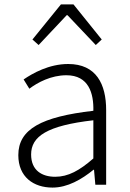

<svg xmlns="http://www.w3.org/2000/svg" viewBox="-20 -837 587 870"><path d="M218 13C286 13 350 -24 404 -68H406L412 0H461V-338C461 -456 416 -547 289 -547C202 -547 128 -505 87 -477L113 -435C150 -463 211 -496 281 -496C382 -496 405 -414 403 -335C168 -308 63 -252 63 -134C63 -35 132 13 218 13ZM230 -36C171 -36 121 -64 121 -137C121 -219 193 -268 403 -292V-119C340 -64 289 -36 230 -36ZM127 -658 155 -633 282 -768H286L414 -633L441 -658L313 -817H256Z"/></svg>

Font: Noto Sans CJK Light
Style: Regular
Weight: 300
Designer: Ryoko NISHIZUKA (kana & ideographs); Paul D. Hunt (Latin, Greek & Cyrillic); Wenlong ZHANG (bopomofo); Sandoll Communica
Foundry: Adobe Systems Incorporated
Version: Version 1.000;PS 1;hotconv 1.0.78;makeotf.lib2.5.61930